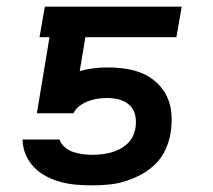

<svg xmlns="http://www.w3.org/2000/svg" viewBox="-20 -550 640 578"><path d="M258 8Q234 8 210 6Q186 4 163.5 -2Q141 -8 120.5 -18.5Q100 -29 84 -45Q68 -61 58.5 -82Q49 -103 48 -127V-130H159L160 -128Q165 -115 176 -106Q187 -97 200.5 -92.5Q214 -88 228.5 -86Q243 -84 258 -84Q272 -84 285.5 -85.5Q299 -87 312.5 -90.5Q326 -94 339 -100.5Q352 -107 363 -117Q374 -127 380 -140Q386 -153 388 -166Q391 -185 387 -203Q383 -221 370.5 -233Q358 -245 340 -250Q322 -255 303 -255Q289 -255 275 -253Q261 -251 247 -246Q233 -241 220.5 -232Q208 -223 201 -209H91L129 -438H99L115 -530H527L511 -438H237L220 -336Q241 -342 262 -344.5Q283 -347 303 -347Q331 -347 358.5 -343Q386 -339 410 -328.5Q434 -318 453 -300Q472 -282 483 -258.5Q494 -235 496 -207.5Q498 -180 494 -152Q490 -127 479.5 -102.5Q469 -78 450 -58.5Q431 -39 407.5 -26Q384 -13 359 -5Q334 3 308.5 5.5Q283 8 258 8Z"/></svg>

Font: Iosevka Curly SmBdExObl
Style: Regular
Weight: 600
Width: 7
Italic angle: -9°
Monospace: yes
Designer: Belleve Invis
Foundry: Belleve Invis
Version: Version 11.1.0; ttfautohint (v1.8.3)